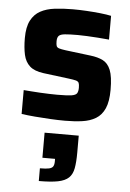

<svg xmlns="http://www.w3.org/2000/svg" viewBox="-56 -560 613 904"><g transform="rotate(5 250.0 -108.0)"><path d="M260 8Q227.9 8 190.5 6Q153.1 4 117.6 1Q82.2 -2 53.9 -6V-118.8Q70.1 -117.8 90.4 -116Q110.8 -114.2 132.7 -113.2Q154.5 -112.2 175.1 -111.4Q195.6 -110.7 212.7 -110.7Q260 -110.7 280.5 -113.9Q301 -117.2 306.4 -126.7Q311.7 -136.1 311.7 -152.2Q311.7 -167.8 308.6 -175Q305.4 -182.2 294.6 -185.3Q283.7 -188.3 259.3 -191.3L140.3 -206.3Q96.5 -211.9 74.6 -231.7Q52.7 -251.5 45.3 -284.7Q37.9 -318 37.9 -363.3Q37.9 -415.6 54 -446.5Q70.1 -477.4 98.6 -492.9Q127.1 -508.4 166.4 -513.2Q205.7 -518 251.1 -518Q283.2 -518 317.3 -516Q351.4 -514 382.1 -510.7Q412.8 -507.4 433.3 -502.9V-390.6Q408.1 -393.2 380.5 -395Q353 -396.8 328.2 -398.1Q303.5 -399.3 285.7 -399.3Q245.7 -399.3 224.5 -397.2Q203.3 -395.1 195.6 -387.1Q188 -379.2 188 -361.1Q188 -346.7 190.6 -339.3Q193.2 -331.9 203 -328.8Q212.9 -325.7 234.4 -322.7L353.5 -308Q387.8 -304 412 -292Q436.1 -280 448.7 -249.1Q461.3 -218.2 461.3 -155.6Q461.3 -100.3 446.8 -67.5Q432.2 -34.7 405 -18.4Q377.8 -2.1 341.2 2.9Q304.6 8 260 8ZM162 301.5V241.4Q190.6 241.4 204.8 238.2Q219.1 235 224.1 226.7Q229.2 218.4 229.2 203.2V190.9H169.4V72.4H330.8V152.5Q330.8 197.3 325.4 226.4Q320.1 255.5 303 271.9Q285.8 288.2 252.2 294.9Q218.6 301.5 162 301.5Z"/></g></svg>

Font: Saira Thin
Style: Regular
Weight: 100
Designer: Hector Gatti with collaboration of the Omnibus-Type team
Foundry: Omnibus-Type
Version: Version 1.101